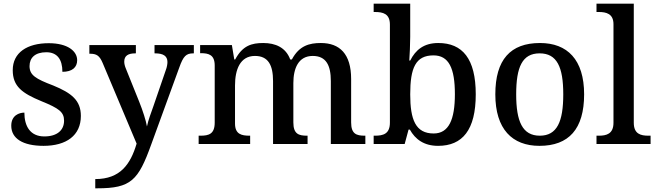

<svg xmlns="http://www.w3.org/2000/svg" viewBox="-20 -780 3559 1040"><path d="M216 10C339 10 418 -46 418 -152C418 -236 368 -276 268 -317C173 -353 140 -373 140 -422C140 -467 170 -497 231 -497C290 -497 318 -458 318 -391C371 -391 398 -415 398 -454C398 -502 348 -546 244 -546C127 -546 49 -495 49 -400C49 -312 100 -275 204 -232C300 -193 327 -173 327 -126C327 -76 291 -41 220 -41C144 -41 112 -96 112 -170C85 -170 41 -156 41 -99C41 -30 103 10 216 10Z M496 190V240H507C690 240 729 197 799 3L951 -414C973 -476 988 -491 1027 -491H1030V-536H817V-491H820C864 -491 887 -477 887 -444C887 -433 884 -415 878 -400L811 -205C800 -173 783 -130 776 -95C771 -126 753 -182 734 -229L662 -408C656 -422 653 -435 653 -446C653 -478 674 -491 713 -491H716V-536H464V-489H467C503 -489 519 -479 536 -439L720 -2C687 109 632 190 496 190Z M1056 0H1335V-45H1332C1288 -45 1253 -53 1253 -111V-317C1253 -402 1280 -477 1361 -477C1433 -477 1459 -427 1459 -341V0H1646V-45H1643C1598 -45 1569 -54 1569 -117V-330C1569 -409 1596 -477 1674 -477C1746 -477 1772 -427 1772 -341V0H1959V-45H1956C1911 -45 1882 -54 1882 -117V-352C1882 -488 1820 -547 1718 -547C1656 -547 1601 -533 1561 -458H1552C1528 -523 1472 -547 1406 -547C1343 -547 1294 -533 1254 -458H1249L1236 -536H1064V-492H1067C1111 -492 1143 -483 1143 -425V-116C1143 -54 1111 -45 1066 -45H1056Z M2353 10C2485 10 2557 -76 2557 -269C2557 -462 2485 -547 2354 -547C2276 -547 2231 -510 2202 -452H2197C2199 -476 2202 -546 2202 -580V-760H2004V-715H2011C2054 -715 2092 -706 2092 -647V-116C2092 -54 2055 -45 2011 -45H2004V0H2172L2193 -78H2200C2229 -26 2276 10 2353 10ZM2329 -57C2231 -57 2202 -132 2202 -269C2202 -412 2231 -480 2328 -480C2411 -480 2444 -411 2444 -270C2444 -132 2411 -57 2329 -57Z M2902 10C3061 10 3144 -81 3144 -269C3144 -457 3053 -547 2905 -547C2745 -547 2663 -457 2663 -269C2663 -81 2754 10 2902 10ZM2904 -45C2810 -45 2776 -122 2776 -269C2776 -417 2809 -491 2903 -491C2997 -491 3031 -417 3031 -269C3031 -122 2998 -45 2904 -45Z M3211 0H3504V-45H3492C3451 -45 3413 -54 3413 -115V-760H3211V-715H3224C3263 -715 3303 -706 3303 -649V-115C3303 -54 3264 -45 3224 -45H3211Z"/></svg>

Font: Noto Serif Vithkuqi Medium
Style: Regular
Weight: 500
Version: Version 1.005